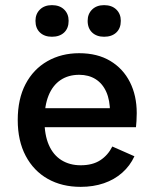

<svg xmlns="http://www.w3.org/2000/svg" viewBox="-20 -717 601 747"><path d="M294 10Q221 10 166 -21Q111 -52 80 -110.5Q49 -169 49 -250Q49 -332 79.5 -390Q110 -448 164.5 -479Q219 -510 288 -510Q359 -510 409 -480Q459 -450 485.5 -397.5Q512 -345 512 -277Q512 -260 511 -246Q510 -232 509 -222H119V-296H461L408 -280Q408 -327 393.5 -359.5Q379 -392 352 -409Q325 -426 288 -426Q246 -426 215.5 -405.5Q185 -385 169 -345.5Q153 -306 153 -249Q153 -192 170 -153Q187 -114 219 -94Q251 -74 294 -74Q340 -74 370 -93.5Q400 -113 417 -147L503 -109Q486 -72 455.5 -45Q425 -18 384 -4Q343 10 294 10ZM182 -697Q212 -697 229.5 -680Q247 -663 247 -636Q247 -607 229.5 -590.5Q212 -574 182 -574Q153 -574 135.5 -590.5Q118 -607 118 -636Q118 -663 135.5 -680Q153 -697 182 -697ZM385 -697Q415 -697 432.5 -680Q450 -663 450 -636Q450 -607 432.5 -590.5Q415 -574 385 -574Q356 -574 338.5 -590.5Q321 -607 321 -636Q321 -663 338.5 -680Q356 -697 385 -697Z"/></svg>

Font: Kantumruy Pro Medium
Style: Regular
Weight: 500
Designer: Sovichet Tep
Foundry: Sovichet Tep
Version: Version 1.002